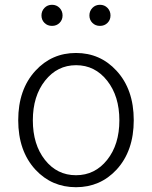

<svg xmlns="http://www.w3.org/2000/svg" viewBox="-20 -768 634 801"><path d="M128 -60Q56 -138 56 -266.5Q56 -395 128 -473Q196 -547 297 -547Q398 -547 466 -473Q538 -395 538 -266.5Q538 -138 466 -60Q398 13 297 13Q196 13 128 -60ZM167.5 -101Q218 -37 297 -37Q376 -37 427 -101Q478 -165 478 -266Q478 -367 427 -431.5Q376 -496 297.5 -496Q219 -496 168 -431.5Q117 -367 117 -266Q117 -165 167.5 -101ZM197 -660Q178 -660 165.5 -672.5Q153 -685 153 -703.5Q153 -722 165.5 -735Q178 -748 197 -748Q216 -748 228.5 -735Q241 -722 241 -703.5Q241 -685 228.5 -672.5Q216 -660 197 -660ZM397 -660Q378 -660 365.5 -672.5Q353 -685 353 -703.5Q353 -722 365.5 -735Q378 -748 397 -748Q416 -748 428.5 -735Q441 -722 441 -703.5Q441 -685 428.5 -672.5Q416 -660 397 -660Z"/></svg>

Font: Resource Han Rounded JP Light
Style: Regular
Weight: 300
Designer: Cyano Hao (round all glyphs); Ryoko NISHIZUKA 西塚涼子 (kana, bopomofo & ideographs); Paul D. Hunt (Latin, Greek & Cyrillic)
Foundry: Cyano Hao
Version: 0.990